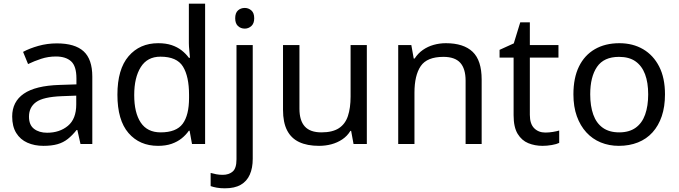

<svg xmlns="http://www.w3.org/2000/svg" viewBox="-20 -780 3676 1040"><path d="M288 -545Q386 -545 433 -502Q480 -459 480 -365V0H416L399 -76H395Q372 -47 347.5 -27.5Q323 -8 291.5 1Q260 10 215 10Q167 10 128.5 -7Q90 -24 68 -59.5Q46 -95 46 -149Q46 -229 109 -272.5Q172 -316 303 -320L394 -323V-355Q394 -422 365 -448Q336 -474 283 -474Q241 -474 203 -461.5Q165 -449 132 -433L105 -499Q140 -518 188 -531.5Q236 -545 288 -545ZM314 -259Q214 -255 175.5 -227Q137 -199 137 -148Q137 -103 164.5 -82Q192 -61 235 -61Q303 -61 348 -98.5Q393 -136 393 -214V-262Z M836 10Q736 10 676 -59.5Q616 -129 616 -267Q616 -405 676.5 -475.5Q737 -546 837 -546Q879 -546 910 -535.5Q941 -525 964 -507Q987 -489 1003 -467H1009Q1008 -480 1005.5 -505.5Q1003 -531 1003 -546V-760H1091V0H1020L1007 -72H1003Q987 -49 964 -30.5Q941 -12 909.5 -1Q878 10 836 10ZM850 -63Q935 -63 969.5 -109.5Q1004 -156 1004 -250V-266Q1004 -366 971 -419.5Q938 -473 849 -473Q778 -473 742.5 -416.5Q707 -360 707 -265Q707 -169 742.5 -116Q778 -63 850 -63Z M1198 240Q1173 240 1154 236.5Q1135 233 1121 228V157Q1136 161 1152 164Q1168 167 1187 167Q1219 167 1240 149.5Q1261 132 1261 83V-536H1349V80Q1349 130 1333 166Q1317 202 1284 221Q1251 240 1198 240ZM1254 -681Q1254 -710 1269 -723.5Q1284 -737 1306 -737Q1326 -737 1341.5 -723.5Q1357 -710 1357 -681Q1357 -653 1341.5 -639Q1326 -625 1306 -625Q1284 -625 1269 -639Q1254 -653 1254 -681Z M1967 -536V0H1895L1882 -71H1878Q1861 -43 1834 -25Q1807 -7 1775 1.5Q1743 10 1708 10Q1644 10 1600.5 -10.5Q1557 -31 1535 -74Q1513 -117 1513 -185V-536H1602V-191Q1602 -127 1631 -95Q1660 -63 1721 -63Q1781 -63 1815.5 -85.5Q1850 -108 1864.5 -151.5Q1879 -195 1879 -257V-536Z M2395 -546Q2491 -546 2540 -499.5Q2589 -453 2589 -349V0H2502V-343Q2502 -408 2473 -440Q2444 -472 2382 -472Q2293 -472 2259 -422Q2225 -372 2225 -278V0H2137V-536H2208L2221 -463H2226Q2244 -491 2270.5 -509.5Q2297 -528 2329 -537Q2361 -546 2395 -546Z M2934 -62Q2954 -62 2975 -65.5Q2996 -69 3009 -73V-6Q2995 1 2969 5.5Q2943 10 2919 10Q2877 10 2841.5 -4.5Q2806 -19 2784 -55Q2762 -91 2762 -156V-468H2686V-510L2763 -545L2798 -659H2850V-536H3005V-468H2850V-158Q2850 -109 2873.5 -85.5Q2897 -62 2934 -62Z M3582 -269Q3582 -202 3564.5 -150.5Q3547 -99 3514.5 -63Q3482 -27 3435.5 -8.5Q3389 10 3332 10Q3279 10 3234 -8.5Q3189 -27 3156 -63Q3123 -99 3104.5 -150.5Q3086 -202 3086 -269Q3086 -358 3116 -419.5Q3146 -481 3202 -513.5Q3258 -546 3335 -546Q3408 -546 3463.5 -513.5Q3519 -481 3550.5 -419.5Q3582 -358 3582 -269ZM3177 -269Q3177 -206 3193.5 -159.5Q3210 -113 3245 -88Q3280 -63 3334 -63Q3388 -63 3423 -88Q3458 -113 3474.5 -159.5Q3491 -206 3491 -269Q3491 -333 3474 -378Q3457 -423 3422.5 -447.5Q3388 -472 3333 -472Q3251 -472 3214 -418Q3177 -364 3177 -269Z"/></svg>

Font: Noto Sans Tamil
Style: Regular
Weight: 400
Designer: Jelle Bosma - Monotype Design Team
Foundry: Monotype Imaging Inc.
Version: Version 2.003